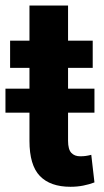

<svg xmlns="http://www.w3.org/2000/svg" viewBox="-26 -678 382 707"><path d="M224.6 -657.7V-528.3H315.4V-428.2H224.6V-351.6H321.8V-263.2H224.6V-159.7Q224.6 -127.9 236.6 -115.2Q248.5 -102.5 269 -102.5Q281.2 -102.5 290 -103.8Q298.8 -105 310.1 -107.9L321.8 -6.3Q302.7 1 280.5 5.4Q258.3 9.8 233.4 9.8Q159.2 9.8 120.8 -30Q82.5 -69.8 82.5 -159.2V-263.2H-5.9V-351.6H82.5V-428.2H11.2V-528.3H82.5V-657.7Z"/></svg>

Font: Roboto Web
Style: Bold
Weight: 700
Designer: Google
Version: Version 1.200310; 2013